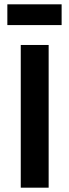

<svg xmlns="http://www.w3.org/2000/svg" viewBox="-20 -868 321 888"><path d="M76 0V-660H205V0ZM14 -752V-848H265V-752Z"/></svg>

Font: Bricolage Grotesque 18pt SemiBold
Style: Regular
Weight: 600
Version: Version 1.001;gftools[0.9.33.dev8+g029e19f]